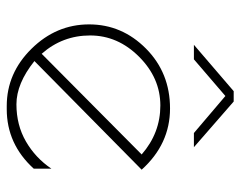

<svg xmlns="http://www.w3.org/2000/svg" viewBox="-90 -594 696 555"><g transform="rotate(90 257.5 -316.0)"><path d="M295 12H286Q191 12 120.5 -59.5Q50 -131 50 -226Q50 -321 120 -390.5Q190 -460 293 -460Q396 -460 470 -378L156 -68Q221 -16 281 -16Q341 -16 388.5 -43.5Q436 -71 467 -117V-66Q396 12 295 12ZM135 -89 426 -378Q364 -432 284.5 -432Q205 -432 143.5 -370.5Q82 -309 82 -229Q82 -149 135 -89ZM273 -644 405 -529H364L257 -620L151 -529H109L243 -644Z"/></g></svg>

Font: Poiret One
Style: Regular
Weight: 400
Designer: Denis Masharov
Foundry: Denis Masharov
Version: Version 1.001